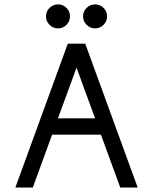

<svg xmlns="http://www.w3.org/2000/svg" viewBox="-20 -840 686 860"><path d="M596.7 0H518.6L432.1 -236.8H213.4L127 0H48.8L283.7 -644.5H361.8ZM405.8 -310.1 322.8 -537.1 239.7 -310.1ZM239.7 -712.9Q217.8 -712.9 201.9 -728.8Q186 -744.6 186 -766.6Q186 -789.1 201.9 -804.7Q217.8 -820.3 239.7 -820.3Q262.2 -820.3 277.8 -804.7Q293.5 -789.1 293.5 -766.6Q293.5 -744.6 277.8 -728.8Q262.2 -712.9 239.7 -712.9ZM405.8 -712.9Q383.8 -712.9 367.9 -728.8Q352.1 -744.6 352.1 -766.6Q352.1 -789.1 367.9 -804.7Q383.8 -820.3 405.8 -820.3Q428.2 -820.3 443.8 -804.7Q459.5 -789.1 459.5 -766.6Q459.5 -744.6 443.8 -728.8Q428.2 -712.9 405.8 -712.9Z"/></svg>

Font: Catrinity
Style: Regular
Weight: 400
Designer: Alexander Lange
Foundry: High-Logic / Made with FontCreator
Version: Version 2.090;May 20, 2024;FontCreator 15.0.0.2974 64-bit